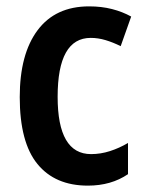

<svg xmlns="http://www.w3.org/2000/svg" viewBox="-20 -573 457 603"><path d="M256 10Q153 10 97.5 -58Q42 -126 42 -268Q42 -403 98 -478Q154 -553 260 -553Q299 -553 332 -544.5Q365 -536 392 -521L359 -428Q335 -440 311.5 -447Q288 -454 265 -454Q161 -454 161 -269Q161 -89 266 -89Q296 -89 325.5 -98.5Q355 -108 382 -124V-26Q329 10 256 10Z"/></svg>

Font: Noto Sans Lao Looped Condensed SemiBold
Style: Regular
Weight: 600
Width: 3
Designer: Mark Frömberg, Ben Mitchell
Foundry: The Fontpad Ltd
Version: Version 1.002; ttfautohint (v1.8.4.7-5d5b)